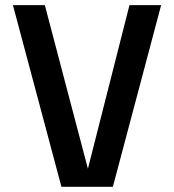

<svg xmlns="http://www.w3.org/2000/svg" viewBox="-20 -720 671 740"><path d="M216.8 0 29.8 -700.2H152.8L318.8 -69.8L479 -700.2H601.1L415 0Z"/></svg>

Font: TASA Explorer SemiBold
Style: Regular
Weight: 600
Designer: Weizhong Zhang
Foundry: Local Remote
Version: Version 1.000;Glyphs 3.1.2 (3151)